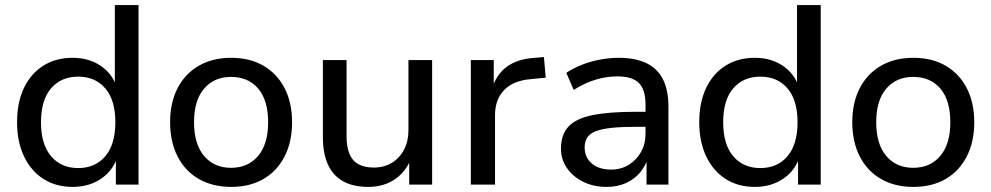

<svg xmlns="http://www.w3.org/2000/svg" viewBox="-20 -725 3893 754"><path d="M265 9Q200 9 151 -22Q102 -53 74.5 -110.5Q47 -168 47 -245Q47 -323 74 -379.5Q101 -436 150 -467Q199 -498 265 -498Q329 -498 375.5 -466.5Q422 -435 439 -381H431V-705H524V0H435V-112H442Q425 -56 377.5 -23.5Q330 9 265 9ZM287 -65Q354 -65 393.5 -111.5Q433 -158 433 -245Q433 -332 393.5 -378Q354 -424 287 -424Q220 -424 180.5 -378Q141 -332 141 -245Q141 -158 180.5 -111.5Q220 -65 287 -65Z M888 9Q815 9 761 -22Q707 -53 677.5 -110.5Q648 -168 648 -245Q648 -322 677.5 -379Q707 -436 761 -467Q815 -498 888 -498Q961 -498 1014.5 -467Q1068 -436 1097.5 -379Q1127 -322 1127 -245Q1127 -168 1097.5 -110.5Q1068 -53 1014.5 -22Q961 9 888 9ZM887 -66Q954 -66 993.5 -112.5Q1033 -159 1033 -245Q1033 -331 994 -377Q955 -423 887 -423Q821 -423 781.5 -377Q742 -331 742 -245Q742 -159 781.5 -112.5Q821 -66 887 -66Z M1427 9Q1367 9 1327.5 -13Q1288 -35 1268 -78.5Q1248 -122 1248 -187V-489H1341V-189Q1341 -149 1352 -121.5Q1363 -94 1387 -80.5Q1411 -67 1448 -67Q1488 -67 1518.5 -85.5Q1549 -104 1566.5 -137Q1584 -170 1584 -213V-489H1677V0H1587V-109H1597Q1576 -52 1531.5 -21.5Q1487 9 1427 9Z M1829 0V-489H1919V-373H1911Q1928 -432 1970.5 -463Q2013 -494 2081 -498L2116 -501L2123 -420L2062 -414Q1995 -408 1959.5 -371Q1924 -334 1924 -273V0Z M2362 9Q2311 9 2270.5 -11Q2230 -31 2206.5 -65Q2183 -99 2183 -141Q2183 -196 2212 -227.5Q2241 -259 2305 -272.5Q2369 -286 2477 -286H2529V-227H2479Q2422 -227 2383 -223Q2344 -219 2320.5 -210Q2297 -201 2286.5 -185.5Q2276 -170 2276 -146Q2276 -107 2304 -83Q2332 -59 2380 -59Q2419 -59 2449.5 -78Q2480 -97 2497.5 -128.5Q2515 -160 2515 -200V-314Q2515 -373 2489 -399Q2463 -425 2405 -425Q2362 -425 2320 -412.5Q2278 -400 2233 -372L2204 -439Q2231 -457 2265 -470.5Q2299 -484 2336.5 -491Q2374 -498 2409 -498Q2474 -498 2517.5 -477.5Q2561 -457 2583 -414.5Q2605 -372 2605 -305V0H2519V-110H2526Q2516 -74 2493.5 -47.5Q2471 -21 2438 -6Q2405 9 2362 9Z M2944 9Q2879 9 2830 -22Q2781 -53 2753.5 -110.5Q2726 -168 2726 -245Q2726 -323 2753 -379.5Q2780 -436 2829 -467Q2878 -498 2944 -498Q3008 -498 3054.5 -466.5Q3101 -435 3118 -381H3110V-705H3203V0H3114V-112H3121Q3104 -56 3056.5 -23.5Q3009 9 2944 9ZM2966 -65Q3033 -65 3072.5 -111.5Q3112 -158 3112 -245Q3112 -332 3072.5 -378Q3033 -424 2966 -424Q2899 -424 2859.5 -378Q2820 -332 2820 -245Q2820 -158 2859.5 -111.5Q2899 -65 2966 -65Z M3567 9Q3494 9 3440 -22Q3386 -53 3356.5 -110.5Q3327 -168 3327 -245Q3327 -322 3356.5 -379Q3386 -436 3440 -467Q3494 -498 3567 -498Q3640 -498 3693.5 -467Q3747 -436 3776.5 -379Q3806 -322 3806 -245Q3806 -168 3776.5 -110.5Q3747 -53 3693.5 -22Q3640 9 3567 9ZM3566 -66Q3633 -66 3672.5 -112.5Q3712 -159 3712 -245Q3712 -331 3673 -377Q3634 -423 3566 -423Q3500 -423 3460.5 -377Q3421 -331 3421 -245Q3421 -159 3460.5 -112.5Q3500 -66 3566 -66Z"/></svg>

Font: Nunito Sans 12pt ExtraLight 11pt Medium
Style: Regular
Weight: 500
Version: Version 3.101;gftools[0.9.27]